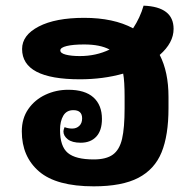

<svg xmlns="http://www.w3.org/2000/svg" viewBox="-20 -649 665 678"><path d="M544 -455Q575 -395 575 -307V-267Q575 -171 550.5 -111Q526 -51 468.5 -21Q411 9 311 9Q179 9 118 -43.5Q57 -96 57 -185Q57 -231 80 -264Q103 -297 140.5 -314.5Q178 -332 221 -332Q280 -332 310 -305Q340 -278 340 -229Q340 -188 320 -166.5Q300 -145 265 -145Q235 -145 219.5 -157Q204 -169 204 -185Q204 -190 208 -200Q221 -195 235 -195Q250 -195 260 -204.5Q270 -214 270 -231Q270 -260 239 -260Q215 -260 203.5 -240.5Q192 -221 192 -190Q192 -132 219.5 -109Q247 -86 311 -86Q355 -86 378.5 -103Q402 -120 411 -158.5Q420 -197 420 -267V-307Q420 -362 415 -389Q344 -369 262 -369Q58 -369 58 -476Q58 -525 117 -555.5Q176 -586 277 -586Q381 -586 450 -549Q475 -587 487 -629Q593 -625 593 -547Q593 -498 544 -455ZM262 -451Q319 -451 367 -474Q334 -492 277 -492Q238 -492 215.5 -486.5Q193 -481 193 -471Q193 -461 212.5 -456Q232 -451 262 -451Z"/></svg>

Font: Krub
Style: Bold
Weight: 700
Version: Version 1.000; ttfautohint (v1.6)